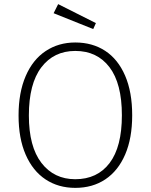

<svg xmlns="http://www.w3.org/2000/svg" viewBox="-20 -900 731 931"><path d="M621 -341Q621 -230 587 -151Q553 -72 491 -30.5Q429 11 345 11Q263 11 201 -30Q139 -71 104.5 -150Q70 -229 70 -340Q70 -451 104.5 -531Q139 -611 201.5 -652.5Q264 -694 345 -694Q428 -694 490 -653.5Q552 -613 586.5 -533.5Q621 -454 621 -341ZM120 -340Q120 -189 181 -110Q242 -31 345 -31Q452 -31 511.5 -109.5Q571 -188 571 -341Q571 -495 511 -574Q451 -653 345 -653Q241 -653 180.5 -573.5Q120 -494 120 -340ZM445 -788 432 -759 240 -836 262 -880Z"/></svg>

Font: FiraGO ExtraLight
Style: Regular
Weight: 200
Designer: bBox Type
Foundry: bBox Type GmbH
Version: Version 1.001